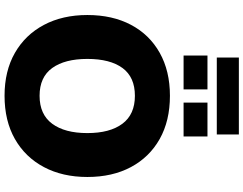

<svg xmlns="http://www.w3.org/2000/svg" viewBox="-133 -926 1070 844"><g transform="rotate(90 402.0 -504.0)"><path d="M46 -353Q46 -463 89 -544.5Q132 -626 212 -671Q292 -716 401 -716Q511 -716 591 -671Q671 -626 714.5 -544.5Q758 -463 758 -353Q758 -244 714.5 -162Q671 -80 591 -34.5Q511 11 401 11Q292 11 212.5 -34.5Q133 -80 89.5 -162Q46 -244 46 -353ZM239 -353Q239 -254 279 -198.5Q319 -143 401 -143Q483 -143 524 -198.5Q565 -254 565 -353Q565 -452 524 -507Q483 -562 401 -562Q319 -562 279 -507.5Q239 -453 239 -353ZM233 -922V-1019H571V-922ZM224 -776V-881H373V-776ZM431 -776V-881H580V-776Z"/></g></svg>

Font: Mulish ExtraLight Black
Style: Regular
Weight: 900
Version: Version 3.603